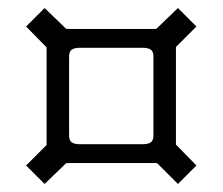

<svg xmlns="http://www.w3.org/2000/svg" viewBox="-20 -581 554 478"><path d="M91 -561 145 -509H369L423 -561L469 -515L418 -464V-221L469 -169L423 -123L371 -175H145L91 -123L45 -169L96 -220V-463L45 -515ZM152 -440V-244Q152 -232 158 -227Q165 -222 178 -222H336Q349 -222 356 -227Q362 -232 362 -244V-440Q362 -452 356 -457Q349 -462 336 -462H178Q165 -462 158 -457Q152 -452 152 -440Z"/></svg>

Font: Electrolize
Style: Regular
Weight: 400
Designer: Valery Zaveryaev
Foundry: Cyreal (www.cyreal.org)
Version: Version 1.002